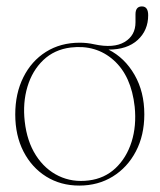

<svg xmlns="http://www.w3.org/2000/svg" viewBox="-20 -568 497 598"><path d="M228.5 -435Q251.5 -435 273.5 -430Q334 -417 368 -437.2Q402 -457.5 402 -498.5V-523.5Q402 -548 422 -548Q441.5 -548 441.5 -520.5Q441.5 -473.5 408.8 -443.5Q376 -413.5 318 -413.5Q368.5 -388 399 -335Q429.5 -282 429.5 -212Q429.5 -146.5 403.2 -96.5Q377 -46.5 331.2 -18.2Q285.5 10 227 10Q169 10 124 -18Q79 -46 53.2 -96Q27.5 -146 27.5 -211.5Q27.5 -277 52.8 -327.5Q78 -378 123.2 -406.5Q168.5 -435 228.5 -435ZM256.5 -6Q305.5 -12 339.8 -44.2Q374 -76.5 389.8 -126.2Q405.5 -176 399.5 -235.5Q389 -331.5 334 -380.5Q279 -429.5 200 -420Q149 -413.5 114.8 -380.8Q80.5 -348 65.5 -298Q50.5 -248 57 -190Q64 -127.5 92 -84Q120 -40.5 162.8 -20Q205.5 0.5 256.5 -6Z"/></svg>

Font: Fraunces 144pt Soft Thin
Style: Regular
Weight: 100
Version: Version 1.000;[0bf87f6ff]